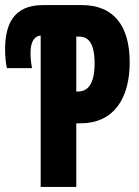

<svg xmlns="http://www.w3.org/2000/svg" viewBox="-27 -735 547 755"><path d="M133 -595V0H273V-250H289C420 -250 483 -347 483 -490C483 -635 419 -715 295 -715H142C26 -715 -7 -639 -7 -540C-7 -514 -4 -486 0 -467H99C95 -486 93 -510 93 -526C93 -566 105 -593 133 -595ZM279 -375H273V-591H285C321 -591 345 -564 345 -486C345 -404 318 -375 279 -375Z"/></svg>

Font: Noto Sans Mono ExtraCondensed ExtraBold
Style: Regular
Weight: 800
Width: 2
Designer: Monotype Design Team
Foundry: Monotype Imaging Inc.
Version: Version 2.014